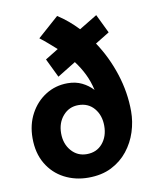

<svg xmlns="http://www.w3.org/2000/svg" viewBox="-88 -856 748 934"><g transform="rotate(-10 285.5 -388.5)"><path d="M273 12Q208 12 154.5 -16Q101 -44 69.5 -97Q38 -150 38 -224Q38 -291 66.5 -344Q95 -397 143.5 -427.5Q192 -458 252 -458Q291 -458 322 -443Q353 -428 376 -403Q366 -447 348 -483.5Q330 -520 305 -553L214 -497L169 -590L234 -630Q216 -646 196.5 -663Q177 -680 155 -697L259 -789Q312 -755 358 -706L447 -760L492 -667L422 -624Q474 -546 503.5 -454.5Q533 -363 533 -270Q533 -219 517 -169Q501 -119 468.5 -78Q436 -37 387.5 -12.5Q339 12 273 12ZM285 -102Q334 -102 363 -136.5Q392 -171 392 -223Q392 -275 363 -309.5Q334 -344 285 -344Q239 -344 209 -309.5Q179 -275 179 -223Q179 -171 209 -136.5Q239 -102 285 -102Z"/></g></svg>

Font: Synthetic
Style: Bold
Weight: 700
Designer: Santiago Orozco
Foundry: Typemade
Version: Version 2.000; ttfautohint (v1.8.4.7-5d5b)